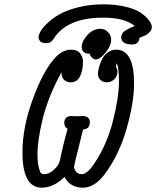

<svg xmlns="http://www.w3.org/2000/svg" viewBox="-20 -850 717 881"><path d="M83 -150.9Q83 -266.1 131.1 -397Q179.2 -527.8 233.9 -585.9Q267.1 -622.1 307.1 -622.1Q333 -622.1 346.9 -606.4Q360.8 -590.8 360.8 -564.9Q360.8 -527.8 347.2 -500Q334 -472.2 303.2 -472.2Q288.1 -472.2 275.1 -482.7Q262.2 -493.2 262.2 -518.1Q202.1 -411.1 174.8 -300.8Q151.9 -201.7 151.9 -147Q151.9 -104 158 -81.1Q164.1 -58.1 168.9 -54.4Q173.8 -50.8 182.1 -50.8Q210.9 -50.8 236.8 -81.1Q245.6 -89.8 249.8 -99.4Q253.9 -108.9 256.3 -120.8Q258.8 -132.8 267.8 -172.4Q276.9 -211.9 290 -258.8Q274.9 -268.6 274.9 -286.1Q274.9 -318.4 312 -317.9H313Q314 -316.9 314.9 -316.9H354L355 -317.9H356Q392.1 -317.9 392.1 -289.1Q392.1 -258.3 361.8 -255.9L360.8 -254.9Q357.9 -241.7 347.4 -200.4Q336.9 -159.2 328.4 -124Q319.8 -88.9 319.8 -84Q319.8 -75.2 328.4 -63Q336.9 -50.8 355 -50.8Q380.9 -50.8 415 -103Q471.2 -188 498.5 -295.9Q525.9 -403.8 525.9 -478Q525.9 -535.2 516.1 -560.1Q512.2 -550.3 512.2 -547.9Q512.2 -543.9 515.6 -535.9Q519 -527.8 519 -521Q519 -501 504.6 -486.6Q490.2 -472.2 470.2 -472.2Q451.2 -472.2 440.2 -484.1Q429.2 -496.1 429.2 -511.2Q429.2 -514.2 430.7 -524.2Q432.1 -534.2 437.5 -551.5Q442.9 -568.8 451.4 -584Q460 -599.1 476.1 -610.6Q492.2 -622.1 513.2 -622.1Q595.2 -622.1 595.2 -466.8Q595.2 -380.9 561 -260Q526.9 -139.2 459 -48.8Q413.1 11.2 359.9 11.2Q301.8 11.2 275.9 -38.1Q227.1 10.7 171.9 11.2Q83 11.2 83 -150.9ZM157.2 -681.2Q157.2 -689.9 166 -706.1Q174.8 -722.2 198 -744.1Q221.2 -766.1 253.7 -784.7Q286.1 -803.2 339.1 -816.7Q392.1 -830.1 455.1 -830.1Q505.9 -830.1 547.4 -821Q588.9 -812 611.8 -799.6Q634.8 -787.1 650.4 -771.5Q666 -755.9 671.4 -744.9Q676.8 -733.9 676.8 -726.1Q676.8 -712.9 665.8 -701.9Q654.8 -690.9 646 -687Q637.2 -683.1 620.1 -676.8Q617.2 -646 586.9 -646Q536.1 -646 536.1 -679.2Q536.1 -684.1 538.1 -689Q540 -693.8 542 -697.5Q543.9 -701.2 549.1 -705.1Q554.2 -709 557.1 -710.9Q560.1 -712.9 567.1 -716.6Q574.2 -720.2 577.1 -721.7Q580.1 -723.1 588.1 -726.6Q596.2 -730 598.1 -731Q551.3 -769 454.1 -769Q289.1 -769 228 -674.8Q218.3 -660.6 211.2 -656.2Q204.1 -651.9 190.9 -651.9Q157.2 -652.3 157.2 -681.2ZM355 -634.8Q355 -660.6 381.1 -689.2Q407.2 -717.8 439 -717.8Q460.9 -717.8 475.6 -702.9Q490.2 -688 490.2 -666Q489.3 -639.2 464.6 -608.6Q439.9 -578.1 419.9 -577.1Q401.9 -578.1 390.1 -604H389.2Q355 -604 355 -634.8Z"/></svg>

Font: CMU Typewriter Text
Style: Italic
Weight: 500
Italic angle: -14.04°
Version: Version 0.7.0